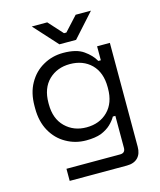

<svg xmlns="http://www.w3.org/2000/svg" viewBox="-129 -783 900 1077"><g transform="rotate(-15 321.0 -245.0)"><path d="M58.6 -242.2Q58.6 -245.1 58.6 -255.9Q58.6 -333 89.8 -387.7Q121.1 -443.4 173.8 -472.7Q226.6 -502.9 290 -502.9Q367.2 -502.9 408.2 -473.6Q450.2 -444.3 469.7 -408.2Q474.6 -408.2 484.4 -408.2Q484.4 -428.7 484.4 -489.3Q502.9 -489.3 558.6 -489.3Q558.6 -337.9 558.6 114.3Q558.6 154.3 537.1 176.8Q514.6 200.2 472.7 200.2Q362.3 200.2 140.6 200.2Q140.6 182.6 140.6 129.9Q218.8 129.9 452.1 129.9Q482.4 129.9 482.4 99.6Q482.4 38.1 482.4 -85.9Q478.5 -85.9 467.8 -85.9Q456.1 -64.5 433.6 -43Q412.1 -22.5 377 -7.8Q341.8 4.9 290 4.9Q226.6 4.9 173.8 -25.4Q121.1 -54.7 89.8 -110.4Q58.6 -166 58.6 -242.2ZM310.5 -65.4Q386.7 -65.4 434.6 -113.3Q482.4 -161.1 482.4 -245.1Q482.4 -248 482.4 -252.9Q482.4 -337.9 434.6 -385.7Q386.7 -432.6 310.5 -432.6Q236.3 -432.6 187.5 -385.7Q138.7 -337.9 138.7 -252.9Q138.7 -250 138.7 -245.1Q138.7 -161.1 187.5 -113.3Q236.3 -65.4 310.5 -65.4ZM283.2 -554.7Q252 -588.9 159.2 -691.4Q181.6 -691.4 249 -691.4Q267.6 -669.9 324.2 -608.4Q327.1 -608.4 337.9 -608.4Q357.4 -628.9 414.1 -691.4Q436.5 -691.4 502.9 -691.4Q472.7 -657.2 379.9 -554.7Q355.5 -554.7 283.2 -554.7Z"/></g></svg>

Font: Kadena Space Grotesk
Style: Regular
Weight: 400
Designer: Florian Karsten
Version: Version 2.000